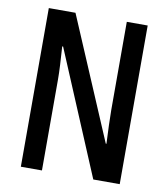

<svg xmlns="http://www.w3.org/2000/svg" viewBox="-81 -783 746 851"><g transform="rotate(10 292.5 -357.0)"><path d="M515 0H396L162 -557H158Q161 -513 163 -475Q165 -437 165 -407V0H70V-714H190L423 -166H426Q424 -212 422.5 -249.5Q421 -287 421 -316V-714H515Z"/></g></svg>

Font: Noto Sans Khmer UI ExtraCondensed Medium
Style: Regular
Weight: 500
Width: 2
Designer: Danh Hong and the Monotype Design Team
Foundry: Monotype Imaging Inc.
Version: Version 2.002; ttfautohint (v1.8.4.7-5d5b)